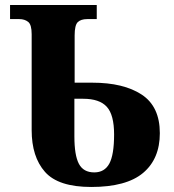

<svg xmlns="http://www.w3.org/2000/svg" viewBox="-20 -734 693 764"><path d="M343 10Q483 10 549.5 -46Q616 -102 616 -204Q616 -310 544 -357.5Q472 -405 347 -405H277V-593Q277 -634 289.5 -646Q302 -658 327 -658H365V-714H20V-658H57Q78 -658 92 -647Q106 -636 106 -598V-216Q106 -110 159 -50Q212 10 343 10ZM355 -48Q312 -48 294 -82Q276 -116 276 -191V-341H311Q376 -341 405 -309Q434 -277 434 -199Q434 -118 415 -83Q396 -48 355 -48Z"/></svg>

Font: Noto Serif SemiCondensed Extra
Style: Regular
Weight: 800
Width: 4
Designer: Monotype Design Team
Foundry: Monotype Imaging Inc.
Version: Version 1.002